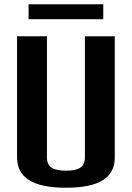

<svg xmlns="http://www.w3.org/2000/svg" viewBox="-20 -870 618 900"><path d="M289 10C447 10 518 -38 518 -132V-700H378V-132C378 -85 347 -70 289 -70C231 -70 200 -85 200 -132V-700H60V-132C60 -39 132 10 289 10ZM114 -780H464V-850H114Z"/></svg>

Font: Tanklager Original
Style: Regular
Weight: 400
Designer: Ariel Martín Pérez
Foundry: Tunera Type Foundry
Version: Version 1.000;Glyphs 3.3 (3310)